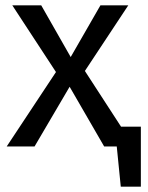

<svg xmlns="http://www.w3.org/2000/svg" viewBox="-20 -547 551 717"><path d="M506 -74V150H431L416 0H369L240 -223L109 0H5L189 -278L26 -527H134L244 -334L355 -527H459L297 -282L432 -74Z"/></svg>

Font: FiraGOUPP
Style: Medium
Weight: 400
Designer: bBox Type
Foundry: bBox Type GmbH
Version: Version 1.001